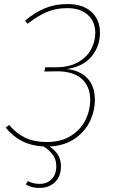

<svg xmlns="http://www.w3.org/2000/svg" viewBox="-20 -711 556 945"><path d="M447 -218Q447 -167 423.5 -116Q400 -65 349.5 -29.5Q299 6 224 10Q251 28 265.5 51.5Q280 75 280 108Q280 156 251 185Q222 214 173 214Q136 214 107 197L117 180Q142 194 176 194Q211 194 234 171Q257 148 257 107Q257 74 240.5 51.5Q224 29 195 10Q135 7 89.5 -16Q44 -39 8 -83L25 -96Q59 -55 103.5 -33.5Q148 -12 209 -12Q283 -12 331.5 -44Q380 -76 402 -123Q424 -170 424 -218Q424 -287 381 -324Q338 -361 258 -360L198 -359L203 -380H255Q322 -380 365.5 -405.5Q409 -431 429 -469.5Q449 -508 449 -549Q449 -604 412.5 -637.5Q376 -671 311 -671Q255 -671 209.5 -651.5Q164 -632 116 -594L103 -609Q153 -651 202.5 -671Q252 -691 312 -691Q388 -691 430 -652.5Q472 -614 472 -550Q472 -484 431.5 -434Q391 -384 309 -371Q372 -365 409.5 -326.5Q447 -288 447 -218Z"/></svg>

Font: FiraGO Thin
Style: Italic
Weight: 100
Italic angle: -8°
Designer: bBox Type GmbH
Foundry: bBox Type GmbH
Version: Version 1.001